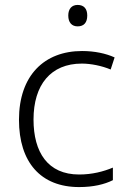

<svg xmlns="http://www.w3.org/2000/svg" viewBox="-20 -749 516 779"><path d="M295 -729C271 -729 257 -713 257 -686C257 -658 271 -642 295 -642C321 -642 334 -658 334 -686C334 -713 321 -729 295 -729ZM301 10C359 10 404 -1 438 -18V-69C400 -53 354 -41 301 -41C174 -41 116 -131 116 -264C116 -405 186 -491 312 -491C349 -491 393 -482 429 -467L445 -516C410 -532 364 -542 313 -542C160 -542 57 -443 57 -263C57 -91 145 10 301 10Z"/></svg>

Font: Noto Sans Devanagari UI Light
Style: Regular
Weight: 300
Designer: Jelle Bosma - Monotype Design Team
Foundry: Monotype Imaging Inc.
Version: Version 2.004